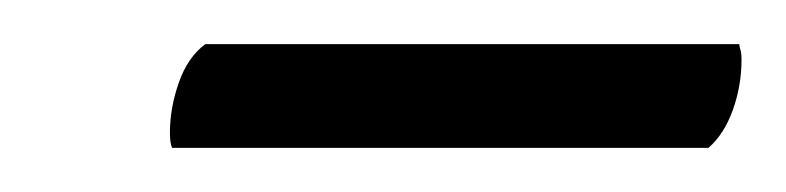

<svg xmlns="http://www.w3.org/2000/svg" viewBox="-20 -639 356 87"><path d="M301 -572H58Q57 -574 57 -579Q57 -590 61 -601.5Q65 -613 73 -619H315Q315 -618 315.5 -616.5Q316 -615 316 -612Q316 -600 312 -589Q308 -578 301 -572Z"/></svg>

Font: Petrona ExtraLight
Style: Italic
Weight: 200
Italic angle: -9°
Designer: Ringo R. Seeber
Foundry: Ringo R. Seeber
Version: Version 2.001; ttfautohint (v1.8.3)